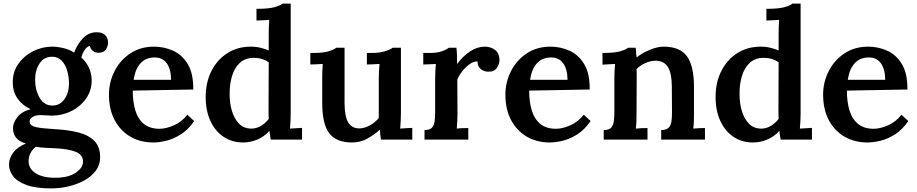

<svg xmlns="http://www.w3.org/2000/svg" viewBox="-20 -775 5094 1066"><path d="M266 271Q178 271 126.5 252Q75 233 52.5 202.5Q30 172 30 139Q30 103 54 71.5Q78 40 124 22Q86 11 69 -11Q52 -33 52 -63Q52 -92 75.5 -123.5Q99 -155 150 -169Q107 -188 79.5 -225Q52 -262 51 -313Q49 -373 81 -419Q113 -465 163.5 -490.5Q214 -516 270 -516Q298 -516 332 -508Q366 -500 392 -483Q408 -528 440 -562Q472 -596 517 -596Q548 -596 564 -580Q580 -564 580 -537Q580 -521 568.5 -501.5Q557 -482 525 -482Q509 -482 495.5 -493Q482 -504 479 -520Q461 -516 448 -494.5Q435 -473 432 -455Q459 -431 474 -398.5Q489 -366 489 -329Q489 -272 457.5 -227.5Q426 -183 375.5 -158Q325 -133 267 -133Q252 -133 237 -134.5Q222 -136 205 -136Q178 -136 160 -125Q142 -114 145 -96Q148 -76 180.5 -69Q213 -62 283 -58Q360 -54 417 -39Q474 -24 505 8.5Q536 41 536 98Q536 140 512 172.5Q488 205 448.5 226.5Q409 248 361.5 259.5Q314 271 266 271ZM271 -189Q301 -189 321.5 -206.5Q342 -224 352.5 -251.5Q363 -279 363 -310Q363 -348 353 -382.5Q343 -417 322 -438.5Q301 -460 269 -460Q224 -460 199.5 -422.5Q175 -385 175 -334Q175 -275 200 -232Q225 -189 271 -189ZM285 212Q360 212 400.5 184Q441 156 441 123Q441 84 399.5 67.5Q358 51 281 48Q257 47 229.5 45.5Q202 44 179 40Q160 54 149.5 74.5Q139 95 139 117Q137 160 177 186Q217 212 285 212Z M831 16Q759 16 703.5 -16.5Q648 -49 616.5 -108.5Q585 -168 585 -249Q585 -319 616 -380Q647 -441 703.5 -478.5Q760 -516 835 -516Q891 -516 941 -493.5Q991 -471 1022.5 -419Q1054 -367 1053 -278L717 -272Q717 -210 731.5 -162Q746 -114 779 -87Q812 -60 866 -60Q901 -60 945 -79Q989 -98 1020 -138L1058 -103Q1025 -55 985 -29.5Q945 -4 905 6Q865 16 831 16ZM722 -332H930Q929 -392 905.5 -424Q882 -456 839 -456Q790 -456 760.5 -424Q731 -392 722 -332Z M1329 16Q1269 16 1222 -15Q1175 -46 1148.5 -103Q1122 -160 1122 -237Q1122 -318 1154 -381Q1186 -444 1242.5 -480Q1299 -516 1373 -516Q1402 -516 1427.5 -509.5Q1453 -503 1472 -495V-584Q1472 -599 1472.5 -621Q1473 -643 1475 -665Q1458 -663 1437.5 -662.5Q1417 -662 1404 -661V-726Q1473 -726 1505.5 -735.5Q1538 -745 1548 -755H1594V-143Q1594 -128 1593 -105.5Q1592 -83 1590 -61Q1628 -64 1657 -65V0H1483Q1481 -13 1479.5 -24.5Q1478 -36 1476 -48Q1445 -15 1407.5 0.5Q1370 16 1329 16ZM1376 -61Q1404 -61 1429.5 -76.5Q1455 -92 1472 -115Q1471 -129 1471 -143.5Q1471 -158 1471 -173L1472 -429Q1438 -454 1387 -454Q1340 -453 1310.5 -425Q1281 -397 1267.5 -350.5Q1254 -304 1255 -250Q1255 -201 1268 -158Q1281 -115 1307.5 -88Q1334 -61 1376 -61Z M1934 16Q1847 16 1808 -35Q1769 -86 1769 -204V-340Q1769 -357 1769.5 -378Q1770 -399 1772 -420Q1756 -419 1735.5 -418Q1715 -417 1703 -417V-481H1720Q1775 -481 1805.5 -490.5Q1836 -500 1847 -510H1893V-204Q1893 -132 1912.5 -97Q1932 -62 1976 -62Q2006 -63 2035.5 -80Q2065 -97 2083 -120V-336Q2083 -356 2084 -377.5Q2085 -399 2087 -420Q2071 -419 2050.5 -418Q2030 -417 2017 -417V-481H2043Q2089 -481 2119.5 -491Q2150 -501 2160 -510H2206V-151Q2206 -137 2205 -110Q2204 -83 2202 -61Q2219 -63 2237.5 -63.5Q2256 -64 2269 -65V0H2095Q2093 -14 2091.5 -28Q2090 -42 2089 -55Q2058 -27 2019.5 -5.5Q1981 16 1934 16Z M2337 -53Q2366 -53 2378 -66Q2390 -79 2393 -101.5Q2396 -124 2396 -153V-341Q2396 -359 2397 -379Q2398 -399 2400 -420Q2384 -419 2363.5 -418Q2343 -417 2330 -417V-481H2367Q2407 -481 2434 -490.5Q2461 -500 2472 -510H2514Q2516 -498 2517 -472Q2518 -446 2518 -420Q2552 -465 2591 -490.5Q2630 -516 2672 -516Q2704 -516 2728.5 -498Q2753 -480 2753 -440Q2753 -420 2738.5 -398Q2724 -376 2690 -377Q2669 -377 2650.5 -390.5Q2632 -404 2631 -434Q2610 -435 2587.5 -419Q2565 -403 2547 -380Q2529 -357 2519 -333L2520 -143Q2520 -126 2519 -104Q2518 -82 2516 -61Q2531 -63 2549.5 -63.5Q2568 -64 2580 -64V0H2337Z M3032 16Q2960 16 2904.5 -16.5Q2849 -49 2817.5 -108.5Q2786 -168 2786 -249Q2786 -319 2817 -380Q2848 -441 2904.5 -478.5Q2961 -516 3036 -516Q3092 -516 3142 -493.5Q3192 -471 3223.5 -419Q3255 -367 3254 -278L2918 -272Q2918 -210 2932.5 -162Q2947 -114 2980 -87Q3013 -60 3067 -60Q3102 -60 3146 -79Q3190 -98 3221 -138L3259 -103Q3226 -55 3186 -29.5Q3146 -4 3106 6Q3066 16 3032 16ZM2923 -332H3131Q3130 -392 3106.5 -424Q3083 -456 3040 -456Q2991 -456 2961.5 -424Q2932 -392 2923 -332Z M3332 0V-53Q3361 -53 3373 -66Q3385 -79 3388 -101.5Q3391 -124 3391 -153V-341Q3391 -359 3392 -379Q3393 -399 3395 -420Q3379 -419 3358.5 -418Q3338 -417 3325 -416V-481Q3393 -481 3424.5 -490.5Q3456 -500 3467 -510H3509Q3512 -493 3511.5 -485Q3511 -477 3515 -456Q3545 -481 3588 -498.5Q3631 -516 3665 -516Q3755 -516 3794 -462.5Q3833 -409 3833 -294V-143Q3833 -126 3832.5 -104Q3832 -82 3829 -61Q3846 -63 3863.5 -63.5Q3881 -64 3894 -64V0H3651V-53Q3680 -53 3692.5 -66Q3705 -79 3708 -101.5Q3711 -124 3711 -153L3710 -295Q3710 -367 3688.5 -402.5Q3667 -438 3618 -438Q3589 -437 3561 -424Q3533 -411 3514 -391Q3515 -379 3515 -366Q3515 -353 3515 -340L3514 -143Q3514 -126 3513.5 -104Q3513 -82 3510 -61Q3526 -63 3544 -63.5Q3562 -64 3575 -64V0Z M4160 16Q4100 16 4053 -15Q4006 -46 3979.5 -103Q3953 -160 3953 -237Q3953 -318 3985 -381Q4017 -444 4073.5 -480Q4130 -516 4204 -516Q4233 -516 4258.5 -509.5Q4284 -503 4303 -495V-584Q4303 -599 4303.5 -621Q4304 -643 4306 -665Q4289 -663 4268.5 -662.5Q4248 -662 4235 -661V-726Q4304 -726 4336.5 -735.5Q4369 -745 4379 -755H4425V-143Q4425 -128 4424 -105.5Q4423 -83 4421 -61Q4459 -64 4488 -65V0H4314Q4312 -13 4310.5 -24.5Q4309 -36 4307 -48Q4276 -15 4238.5 0.5Q4201 16 4160 16ZM4207 -61Q4235 -61 4260.5 -76.5Q4286 -92 4303 -115Q4302 -129 4302 -143.5Q4302 -158 4302 -173L4303 -429Q4269 -454 4218 -454Q4171 -453 4141.5 -425Q4112 -397 4098.5 -350.5Q4085 -304 4086 -250Q4086 -201 4099 -158Q4112 -115 4138.5 -88Q4165 -61 4207 -61Z M4796 16Q4724 16 4668.5 -16.5Q4613 -49 4581.5 -108.5Q4550 -168 4550 -249Q4550 -319 4581 -380Q4612 -441 4668.5 -478.5Q4725 -516 4800 -516Q4856 -516 4906 -493.5Q4956 -471 4987.5 -419Q5019 -367 5018 -278L4682 -272Q4682 -210 4696.5 -162Q4711 -114 4744 -87Q4777 -60 4831 -60Q4866 -60 4910 -79Q4954 -98 4985 -138L5023 -103Q4990 -55 4950 -29.5Q4910 -4 4870 6Q4830 16 4796 16ZM4687 -332H4895Q4894 -392 4870.5 -424Q4847 -456 4804 -456Q4755 -456 4725.5 -424Q4696 -392 4687 -332Z"/></svg>

Font: Lora SemiBold
Style: Regular
Weight: 600
Designer: Olga Karpushina, Alexei Vanyashin (Cyrillic)
Foundry: Cyreal
Version: Version 3.011; ttfautohint (v1.8.4.7-5d5b)